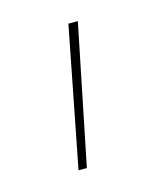

<svg xmlns="http://www.w3.org/2000/svg" viewBox="-54 -155 272 334"><g transform="rotate(-15 82.0 11.5)"><path d="M49 137 98 -114H115L64 137Z"/></g></svg>

Font: Ysabeau SC Thin
Style: Regular
Weight: 200
Designer: Christian Thalmann (Catharsis Fonts)
Version: Version 0.003